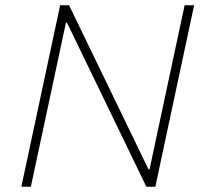

<svg xmlns="http://www.w3.org/2000/svg" viewBox="-20 -708 778 728"><path d="M61 0 208 -688H242L543 -66H547L680 -688H716L569 0H535L234 -622H230L97 0Z"/></svg>

Font: Saira Thin
Style: Italic
Weight: 100
Italic angle: -12°
Designer: Hector Gatti with collaboration of the Omnibus-Type team
Foundry: Omnibus-Type
Version: Version 1.101